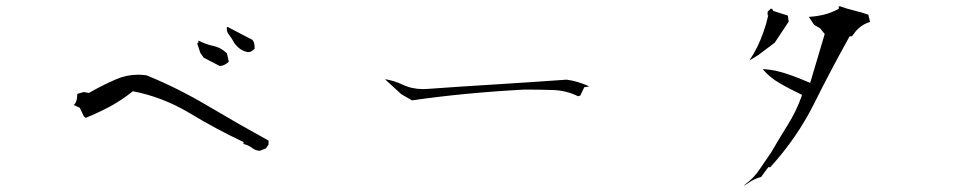

<svg xmlns="http://www.w3.org/2000/svg" viewBox="-20 -706 3040 606"><path d="M442.4 -468.3Q429.2 -470.2 416.5 -470.2Q379.9 -470.2 347.2 -456.1Q301.8 -436.5 260.7 -412.6L244.1 -415.5L224.1 -409.7Q223.6 -393.1 220.2 -385.3Q217.8 -378.9 212.9 -374.5L231.9 -365.7L244.6 -338.9L250.5 -334Q290 -350.1 326.7 -369.6Q363.8 -389.6 399.4 -418Q493.7 -399.9 579.1 -348.6Q663.1 -297.9 748.5 -257.8V-251.5Q764.2 -248 775.4 -239.3Q786.6 -230.5 799.8 -230L819.3 -237.8L827.6 -249.5V-262.2Q731 -315.4 635.5 -372.1Q540 -428.7 442.4 -468.3ZM606 -578.1V-569.8H602.1L612.3 -539.1L623 -523.9L673.8 -497.6Q688 -498 702.1 -511.2L696.3 -537.6Q676.3 -556.6 653.3 -561Q629.9 -565.9 606 -578.1ZM696.3 -620.6Q695.8 -618.2 695.8 -616Q695.8 -613.8 696.3 -610.8Q696.8 -603.5 702.6 -596.7Q713.4 -582.5 719.7 -569.8Q729 -557.6 738.8 -551Q748.5 -544.4 761.2 -541.5Q768.6 -541.5 773.4 -543.9Q778.8 -547.4 783.7 -552.2Q783.7 -568.4 780.3 -574.7Q778.8 -577.6 775.9 -580.6L699.2 -620.6Z M1280.3 -389.2Q1445.3 -413.1 1635.7 -423.3Q1680.7 -423.3 1724.6 -421.9Q1768.6 -420.4 1804.2 -402.3L1811.5 -404.3L1824.2 -430.7L1838.9 -433.1L1838.4 -434.1Q1803.7 -449.7 1768.6 -454.6Q1660.2 -446.8 1548.6 -439.9Q1437 -433.1 1328.6 -425.3Q1321.8 -424.8 1315.4 -424.8Q1279.8 -424.8 1250.5 -439Q1223.6 -451.7 1194.8 -456.1L1246.6 -408.7Z M2407.2 -178.2H2411.1Q2495.6 -271 2549.1 -378.2Q2602.5 -485.4 2661.6 -591.3H2668.9L2680.2 -606.4Q2699.2 -628.9 2726.1 -636.7L2720.7 -659.7Q2699.7 -667 2676.5 -672.6Q2653.3 -678.2 2631.8 -686H2627.4V-678.2Q2602.1 -664.6 2578.1 -659.2Q2554.2 -653.8 2532.7 -652.8L2549.8 -627.4L2568.4 -616.7L2583 -598.6L2537.1 -444.3Q2469.2 -474.1 2427.2 -482.9Q2409.7 -486.3 2391.6 -487.8H2387.2Q2410.2 -460.9 2439.5 -444.3Q2472.7 -424.8 2511.2 -406.7L2510.3 -402.8Q2493.2 -354.5 2466.3 -311.8Q2439.5 -269 2414.1 -225.1L2377.4 -171.4Q2359.9 -144.5 2331.1 -123.5L2326.7 -119.6Q2335.4 -124 2343.3 -129.4Q2360.8 -142.1 2382.3 -147.5L2404.8 -178.2ZM2402.8 -657.7H2404.8Q2398.4 -628.9 2390.1 -606.4Q2372.1 -554.2 2345.2 -515.1L2372.6 -531.7L2425.3 -571.3L2469.2 -637.7L2466.8 -656.7L2420.9 -671.4L2417 -678.2H2412.1L2402.8 -668.9Z"/></svg>

Font: Bakudai
Style: Light
Weight: 300
Version: Version 1.48